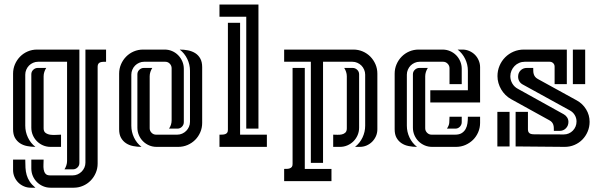

<svg xmlns="http://www.w3.org/2000/svg" viewBox="-20 -664 2725 868"><path d="M283.2 -384.8H151.9Q140.1 -384.8 129.6 -380.1Q119.1 -375.5 111.3 -367.7Q103.5 -359.9 98.9 -349.1Q94.2 -338.4 94.2 -326.7V-95.7Q94.2 -67.9 106.2 -42.5Q118.2 -17.1 140.1 0Q120.6 0 102.3 -3.7Q84 -7.3 70.1 -16.6Q56.2 -25.9 47.6 -41Q39.1 -56.2 39.1 -79.6V-331.1Q39.1 -353.5 47.6 -373.3Q56.2 -393.1 70.8 -408Q85.4 -422.9 105.2 -431.4Q125 -439.9 147.5 -439.9H338.9V72.8Q338.9 85 330.1 93.3Q321.3 101.6 309.6 101.6H271.5Q276.9 93.3 280 83.5Q283.2 73.7 283.2 64ZM177.2 57.6Q177.2 66.4 176.5 78.9Q175.8 91.3 177.5 102.3Q179.2 113.3 185.5 121.1Q191.9 128.9 206.1 128.9H308.6Q320.3 128.9 330.8 124.3Q341.3 119.6 349.1 111.8Q356.9 104 361.6 93.5Q366.2 83 366.2 71.3V-439.9H459.5V-384.8Q453.6 -384.8 446.8 -384.5Q439.9 -384.3 434.3 -382.6Q428.7 -380.9 425 -376.2Q421.4 -371.6 421.4 -362.8V75.7Q421.4 98.1 412.8 117.9Q404.3 137.7 389.6 152.6Q375 167.5 355.2 176Q335.4 184.6 313 184.6H208.5Q190.4 184.6 174.6 177.7Q158.7 170.9 147 159.2Q135.3 147.5 128.4 131.6Q121.6 115.7 121.6 97.7V57.6ZM177.2 -84Q177.2 -69.3 186.3 -63Q195.3 -56.6 207.8 -54.9Q220.2 -53.2 233.6 -54.2Q247.1 -55.2 255.9 -55.2V0H208.5Q190.4 0 174.6 -6.8Q158.7 -13.7 147 -25.4Q135.3 -37.1 128.4 -53Q121.6 -68.8 121.6 -86.9V-328.1Q121.6 -340.3 130.4 -348.6Q139.2 -356.9 150.9 -356.9H189Q183.6 -348.6 180.4 -338.9Q177.2 -329.1 177.2 -319.3ZM39.1 57.6H94.2Q94.2 77.6 95.2 94.7Q96.2 111.8 100.6 127.2Q105 142.6 114.3 156.7Q123.5 170.9 140.1 184.6H118.7Q102.5 184.6 87.9 178.2Q73.2 171.9 62.5 161.1Q51.8 150.4 45.4 135.7Q39.1 121.1 39.1 105Z M656.7 -84Q656.7 -72.3 665.3 -63.7Q673.8 -55.2 685.5 -55.2H780.8Q793 -55.2 803.5 -59.8Q814 -64.5 821.8 -72.3Q829.6 -80.1 834.2 -90.6Q838.9 -101.1 838.9 -113.3V-344.2Q838.9 -372.1 826.7 -397.5Q814.5 -422.9 792.5 -439.9Q812 -439.9 830.3 -436.3Q848.6 -432.6 862.8 -423.6Q877 -414.6 885.5 -399.2Q894 -383.8 894 -360.4V-108.4Q894 -85.9 885.5 -66.2Q877 -46.4 862.3 -31.7Q847.7 -17.1 827.9 -8.5Q808.1 0 785.6 0H688Q669.9 0 654.1 -6.8Q638.2 -13.7 626.5 -25.4Q614.7 -37.1 607.9 -53Q601.1 -68.8 601.1 -86.9V-328.1Q601.1 -340.3 609.9 -348.6Q618.7 -356.9 630.4 -356.9H668.5Q663.1 -348.6 659.9 -338.9Q656.7 -329.1 656.7 -319.3ZM755.9 -355.5Q755.9 -367.2 747.6 -376Q739.3 -384.8 727.1 -384.8H631.3Q619.6 -384.8 609.1 -380.1Q598.6 -375.5 590.8 -367.7Q583 -359.9 578.4 -349.1Q573.7 -338.4 573.7 -326.7V-95.7Q573.7 -67.9 585.7 -42.5Q597.7 -17.1 619.6 0Q600.1 0 581.8 -3.7Q563.5 -7.3 549.6 -16.6Q535.6 -25.9 527.1 -41Q518.6 -56.2 518.6 -79.6V-331.1Q518.6 -353.5 527.1 -373.3Q535.6 -393.1 550.3 -408Q564.9 -422.9 584.7 -431.4Q604.5 -439.9 627 -439.9H724.6Q742.2 -439.9 758.1 -433.1Q773.9 -426.3 785.6 -414.3Q797.4 -402.3 804.2 -386.5Q811 -370.6 811 -353V-111.8Q811 -100.1 802.7 -91.3Q794.4 -82.5 782.2 -82.5H744.1Q755.9 -99.1 755.9 -120.6Z M1065.4 -561V-55.2H1186.5V0H972.2V-55.2Q978 -55.2 984.9 -55.4Q991.7 -55.7 997.3 -57.4Q1002.9 -59.1 1006.6 -63.5Q1010.3 -67.9 1010.3 -76.7V-561ZM1148.4 -643.6V-82.5H1093.3V-588.4H972.2V-643.6Z M1440.4 -384.8V72.3H1385.3V-384.8H1264.6V-439.9H1577.6Q1600.1 -439.9 1619.9 -431.4Q1639.6 -422.9 1654.3 -408Q1668.9 -393.1 1677.5 -373.3Q1686 -353.5 1686 -331.1V-79.6Q1686 -63 1679.7 -48.6Q1673.3 -34.2 1662.6 -23.4Q1651.9 -12.7 1637.5 -6.3Q1623 0 1606.4 0H1585Q1606.9 -17.1 1618.9 -42.5Q1630.9 -67.9 1630.9 -95.7V-326.7Q1630.9 -338.4 1626.2 -349.1Q1621.6 -359.9 1613.8 -367.7Q1606 -375.5 1595.5 -380.1Q1585 -384.8 1573.2 -384.8ZM1357.9 -356.9V99.6H1478.5V154.8H1264.6V99.6Q1271 99.6 1277.6 99.4Q1284.2 99.1 1289.8 97.2Q1295.4 95.2 1299.1 90.8Q1302.7 86.4 1302.7 77.6V-356.9ZM1547.9 -319.3Q1547.9 -329.1 1544.7 -338.9Q1541.5 -348.6 1536.1 -356.9H1574.2Q1585.9 -356.9 1594.7 -348.6Q1603.5 -340.3 1603.5 -328.1V-86.9Q1603.5 -68.8 1596.7 -53Q1589.8 -37.1 1578.1 -25.4Q1566.4 -13.7 1550.5 -6.8Q1534.7 0 1516.6 0H1486.3V-55.2Q1495.1 -55.2 1505.6 -54.7Q1516.1 -54.2 1525.6 -56.4Q1535.2 -58.6 1541.5 -64.7Q1547.9 -70.8 1547.9 -84Z M2012.2 -283.7V-355.5Q2012.2 -367.2 2003.7 -376Q1995.1 -384.8 1983.4 -384.8H1877Q1865.2 -384.8 1854.7 -380.1Q1844.2 -375.5 1836.4 -367.7Q1828.6 -359.9 1824 -349.1Q1819.3 -338.4 1819.3 -326.7V-95.7Q1819.3 -67.9 1831.3 -42.5Q1843.3 -17.1 1865.2 0Q1845.7 0 1827.4 -3.7Q1809.1 -7.3 1795.2 -16.6Q1781.2 -25.9 1772.7 -41Q1764.2 -56.2 1764.2 -79.6V-331.1Q1764.2 -353.5 1772.7 -373.3Q1781.2 -393.1 1795.9 -408Q1810.5 -422.9 1830.3 -431.4Q1850.1 -439.9 1872.6 -439.9H1980.5Q1998.5 -439.9 2014.4 -433.1Q2030.3 -426.3 2042 -414.6Q2053.7 -402.8 2060.5 -387Q2067.4 -371.1 2067.4 -353V-283.7ZM1902.3 -84Q1902.3 -72.3 1910.9 -63.7Q1919.4 -55.2 1931.2 -55.2H2037.1Q2056.2 -55.2 2067.4 -62.3Q2078.6 -69.3 2085 -80.8Q2091.3 -92.3 2093.3 -106.7Q2095.2 -121.1 2095.2 -136.2H2150.4V-108.4Q2150.4 -85.9 2141.8 -66.2Q2133.3 -46.4 2118.4 -31.7Q2103.5 -17.1 2083.7 -8.5Q2064 0 2041.5 0H1933.6Q1915.5 0 1899.7 -6.8Q1883.8 -13.7 1872.1 -25.4Q1860.4 -37.1 1853.5 -53Q1846.7 -68.8 1846.7 -86.9V-328.1Q1846.7 -340.3 1855.5 -348.6Q1864.3 -356.9 1876 -356.9H1914.1Q1908.7 -348.6 1905.5 -338.9Q1902.3 -329.1 1902.3 -319.3ZM1925.3 -255.9H2095.2V-344.2Q2095.2 -372.1 2083 -397.5Q2070.8 -422.9 2048.8 -439.9H2070.8Q2086.9 -439.9 2101.6 -433.6Q2116.2 -427.2 2127 -416.5Q2137.7 -405.8 2144 -391.1Q2150.4 -376.5 2150.4 -360.4V-200.7H1925.3ZM2000.5 -82.5Q2009.8 -96.2 2011 -108.4Q2012.2 -120.6 2012.2 -136.2H2067.4V-111.8Q2067.4 -100.1 2059.1 -91.3Q2050.8 -82.5 2038.6 -82.5Z M2311 -158.2H2366.7V-78.6Q2366.7 -69.8 2370.4 -65.2Q2374 -60.5 2379.4 -58.8Q2384.8 -57.1 2391.6 -56.9Q2398.4 -56.6 2404.3 -56.6L2528.8 -56.2Q2541 -56.2 2551.5 -60.8Q2562 -65.4 2569.8 -73.5Q2577.6 -81.5 2582 -92Q2586.4 -102.5 2586.4 -114.7Q2586.4 -130.4 2578.4 -143.8Q2570.3 -157.2 2556.6 -164.6L2342.8 -282.2Q2333 -287.6 2327.6 -296.9Q2322.3 -306.2 2322.3 -317.4Q2322.3 -334.5 2333.5 -345.7Q2344.7 -356.9 2361.8 -356.9H2390.6Q2390.6 -349.1 2390.9 -342Q2391.1 -335 2393.1 -328.6Q2395 -322.3 2399.2 -316.9Q2403.3 -311.5 2411.1 -307.1L2586.9 -210.4Q2613.8 -195.8 2629.6 -169.9Q2645.5 -144 2645.5 -113.3Q2645.5 -89.8 2636.7 -69.1Q2627.9 -48.3 2612.8 -33Q2597.7 -17.6 2577.1 -8.8Q2556.6 0 2533.2 0Q2477.1 0 2422.1 -1Q2367.2 -2 2311 -2ZM2483.9 -72.3Q2483.9 -79.6 2483.6 -86.7Q2483.4 -93.8 2481.4 -99.9Q2479.5 -106 2475.3 -111.1Q2471.2 -116.2 2463.9 -120.1L2290.5 -215.8Q2276.4 -223.6 2265.1 -234.9Q2253.9 -246.1 2245.8 -259.8Q2237.8 -273.4 2233.4 -288.6Q2229 -303.7 2229 -319.8Q2229 -344.7 2238.3 -366.7Q2247.6 -388.7 2263.9 -405Q2280.3 -421.4 2302 -430.7Q2323.7 -439.9 2348.6 -439.9H2542.5V-283.7H2487.3V-362.8Q2487.3 -372.1 2481 -378.4Q2474.6 -384.8 2465.3 -384.8H2352.1Q2338.9 -384.8 2326.9 -379.6Q2314.9 -374.5 2306.2 -365.5Q2297.4 -356.4 2292.2 -344.5Q2287.1 -332.5 2287.1 -319.3Q2287.1 -301.8 2296.1 -286.4Q2305.2 -271 2320.8 -262.7L2529.3 -147Q2538.6 -141.6 2544.2 -132.6Q2549.8 -123.5 2549.8 -112.8Q2549.8 -95.7 2538.3 -84Q2526.9 -72.3 2509.8 -72.3ZM2625.5 -439.9V-283.7H2569.8V-439.9ZM2228.5 -2V-158.2H2283.7V-2Z"/></svg>

Font: Isar CAT
Style: Regular
Weight: 400
Designer: Digitized by Peter Wiegel
Foundry: CAT-Fonts, Peter Wiegel
Version: Version 1.000; ttfautohint (v1.3)